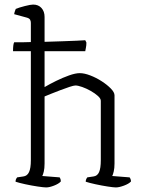

<svg xmlns="http://www.w3.org/2000/svg" viewBox="-20 -820 630 840"><path d="M182 0Q172 0 145 -4Q118 -8 90.5 -14Q63 -20 48 -25Q48 -33 51 -38Q54 -43 55 -44L82 -48Q99 -50 107 -67Q115 -84 115 -119V-596H37Q37 -626 42 -635Q58 -635 76.5 -635Q95 -635 115 -636V-720Q115 -728 111.5 -734Q108 -740 97 -743L42 -758Q43 -765 45.5 -772Q48 -779 49 -781Q63 -787 88.5 -793.5Q114 -800 125 -800Q148 -800 161.5 -785Q175 -770 175 -746V-637Q216 -638 253 -639.5Q290 -641 317 -642Q344 -643 353 -644L358 -634Q358 -621 356 -612Q354 -603 353 -596H175V-439Q197 -452 225.5 -466Q254 -480 282 -490Q310 -500 329 -500Q349 -500 375 -490Q401 -480 425 -464.5Q449 -449 465 -432.5Q481 -416 481 -403V-105Q481 -84 477.5 -69.5Q474 -55 471 -50L547 -44Q553 -36 553 -26Q544 -16 522.5 -8Q501 0 487 0Q477 0 451 -4Q425 -8 397.5 -14Q370 -20 355 -25Q355 -35 362 -44L389 -48Q406 -50 413.5 -67Q421 -84 421 -119V-379Q421 -389 408 -400.5Q395 -412 376.5 -422.5Q358 -433 339.5 -439.5Q321 -446 310 -446Q303 -446 284.5 -440Q266 -434 244 -425.5Q222 -417 203 -409.5Q184 -402 175 -398V-105Q175 -83 171.5 -69Q168 -55 165 -50L241 -44Q243 -41 244.5 -37Q246 -33 246 -26Q237 -16 216.5 -8Q196 0 182 0Z"/></svg>

Font: Texturina Thin
Style: Regular
Weight: 100
Designer: Guillermo Torres Carreño
Foundry: Omnibus-Type
Version: Version 1.002; ttfautohint (v1.8.3)